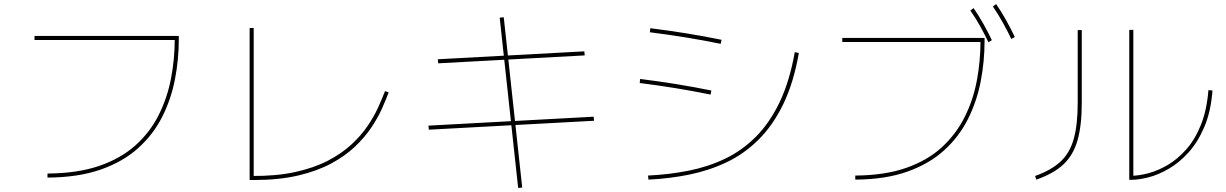

<svg xmlns="http://www.w3.org/2000/svg" viewBox="-20 -867 6040 946"><path d="M214 8V-12Q362 -13 468.5 -49.5Q575 -86 647 -150.5Q719 -215 761.5 -299.5Q804 -384 822.5 -480Q841 -576 841 -675L846 -670H150V-690H861V-675Q861 -574 842 -476Q823 -378 779 -291Q735 -204 660.5 -137Q586 -70 476 -31.5Q366 7 214 8Z M1877 -418 1895 -412Q1882 -377 1862 -332Q1842 -287 1809.5 -238.5Q1777 -190 1728.5 -144Q1680 -98 1611 -61Q1542 -24 1448 -2Q1354 20 1230 20H1210V-729H1230V12L1219 0Q1342 1 1435 -19.5Q1528 -40 1596 -75.5Q1664 -111 1712 -155.5Q1760 -200 1792 -247.5Q1824 -295 1844 -339.5Q1864 -384 1877 -418Z M2859 -614 2861 -594 2139 -555 2137 -575ZM2905 -292 2907 -272 2093 -228 2091 -248ZM2553 57 2533 59 2442 -780 2462 -782Z M3175 18 3173 -2Q3277 -7 3373 -26Q3469 -45 3552.5 -85Q3636 -125 3704 -193Q3772 -261 3821 -363Q3870 -465 3896 -610L3916 -606Q3890 -458 3839 -353.5Q3788 -249 3717.5 -179Q3647 -109 3561 -68Q3475 -27 3377.5 -7Q3280 13 3175 18ZM3535 -671 3531 -651Q3443 -669 3356.5 -683Q3270 -697 3182 -708L3184 -728Q3272 -717 3359.5 -703Q3447 -689 3535 -671ZM3485 -421 3481 -401Q3393 -419 3306.5 -433Q3220 -447 3132 -458L3134 -478Q3222 -467 3309.5 -453Q3397 -439 3485 -421Z M4194 18V-2Q4339 -3 4444 -39.5Q4549 -76 4619.5 -140.5Q4690 -205 4732.5 -289.5Q4775 -374 4793 -470Q4811 -566 4811 -665L4816 -660H4130V-680H4831V-665Q4831 -564 4812 -466Q4793 -368 4749.5 -281Q4706 -194 4632.5 -127Q4559 -60 4451 -21.5Q4343 17 4194 18ZM4850 -659Q4831 -699 4809 -738.5Q4787 -778 4761 -815L4777 -827Q4803 -789 4825.5 -749Q4848 -709 4867 -669ZM4963 -675Q4943 -716 4920.5 -756.5Q4898 -797 4872 -835L4888 -847Q4915 -808 4937.5 -767Q4960 -726 4980 -685Z M5086 18 5080 0Q5159 -28 5205 -70.5Q5251 -113 5270.5 -183Q5290 -253 5290 -361V-719H5310V-361Q5310 -249 5289 -175.5Q5268 -102 5219 -56.5Q5170 -11 5086 18ZM5934 -423 5954 -421Q5946 -317 5914 -242Q5882 -167 5836.5 -116.5Q5791 -66 5739.5 -36Q5688 -6 5639.5 6.5Q5591 19 5554 19H5544V-720H5564V9L5554 -1Q5590 -1 5636.5 -13Q5683 -25 5731.5 -53Q5780 -81 5823.5 -129.5Q5867 -178 5896.5 -250.5Q5926 -323 5934 -423Z"/></svg>

Font: Murecho Thin Thin
Style: Regular
Weight: 250
Version: Version 1.010